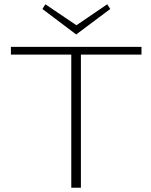

<svg xmlns="http://www.w3.org/2000/svg" viewBox="-20 -877 706 897"><path d="M336 -716 178 -835 192 -857 337 -759 481 -857 495 -835ZM641 -622H358V0H313V-622H31V-658H641Z"/></svg>

Font: Ysabeau SC Light
Style: Regular
Weight: 300
Designer: Christian Thalmann (Catharsis Fonts)
Version: Version 0.003